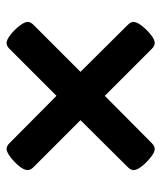

<svg xmlns="http://www.w3.org/2000/svg" viewBox="28 -542 503 600"><g transform="rotate(90 280.0 -242.5)"><path d="M115 -11Q105 -11 89.5 -23Q74 -35 61.5 -51Q49 -67 49 -77Q49 -86 58 -95L205 -242L58 -390Q49 -399 49 -408Q49 -418 61 -433.5Q73 -449 88.5 -461.5Q104 -474 115 -474Q124 -474 133 -465L280 -318L428 -465Q437 -474 446 -474Q456 -474 471.5 -462Q487 -450 499.5 -434.5Q512 -419 512 -408Q512 -399 503 -390L356 -242L503 -95Q512 -86 512 -77Q512 -65 499 -49.5Q486 -34 470.5 -22.5Q455 -11 446 -11Q437 -11 428 -20L280 -167L133 -20Q124 -11 115 -11Z"/></g></svg>

Font: Asap
Style: Bold
Weight: 700
Designer: Pablo Cosgaya
Foundry: Omnibus-Type
Version: Version 3.001; ttfautohint (v1.8.3)